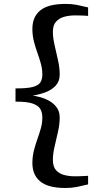

<svg xmlns="http://www.w3.org/2000/svg" viewBox="-20 -826 548 984"><path d="M316 137.5Q227.5 137.5 186.8 104.2Q146 71 146 10.5Q146 -24.5 153.8 -54.8Q161.5 -85 171.5 -112.8Q181.5 -140.5 189.2 -167.8Q197 -195 197 -224.5Q197 -248.5 187 -266.8Q177 -285 147.5 -295.2Q118 -305.5 59.5 -305V-373Q118 -372.5 147.5 -380.2Q177 -388 187 -404Q197 -420 197 -443.5Q197 -473 189.2 -500.5Q181.5 -528 171.5 -555.8Q161.5 -583.5 153.8 -613.5Q146 -643.5 146 -678.5Q146 -740 186.8 -773Q227.5 -806 316.5 -806Q347.5 -806 374.5 -800.8Q401.5 -795.5 431.5 -788V-744.5Q425.5 -745.5 411.2 -746Q397 -746.5 383 -746.8Q369 -747 363 -747Q335 -747 309.2 -740Q283.5 -733 267.2 -715Q251 -697 251 -663Q251 -632 259.8 -594.5Q268.5 -557 277.2 -517.8Q286 -478.5 286 -443.5Q286 -410 266.2 -388Q246.5 -366 214.8 -353.8Q183 -341.5 147.5 -336Q183 -331 214.8 -317.8Q246.5 -304.5 266.2 -281.2Q286 -258 286 -224.5Q286 -189.5 277.2 -150.8Q268.5 -112 259.8 -75Q251 -38 251 -7Q251 28 267 46Q283 64 308.8 70.8Q334.5 77.5 363 77.5Q369.5 77.5 383.8 77.2Q398 77 411.8 76.2Q425.5 75.5 431.5 75V119Q402 126.5 374.5 132Q347 137.5 316 137.5Z"/></svg>

Font: Merriweather 36pt Medium
Style: Regular
Weight: 500
Version: Version 2.100